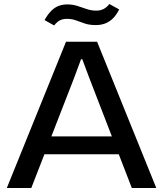

<svg xmlns="http://www.w3.org/2000/svg" viewBox="-20 -937 814 957"><path d="M14 0 309 -729H464L759 0H637L426 -546L390 -642H384L348 -545L136 0ZM191 -168 219 -257H555L582 -168ZM458 -812Q425 -812 402 -820Q379 -828 358.5 -835.5Q338 -843 314 -843Q292 -843 277.5 -835Q263 -827 250 -810L202 -837Q219 -867 236.5 -884Q254 -901 273.5 -908Q293 -915 315 -915Q342 -915 365.5 -907.5Q389 -900 412 -892Q435 -884 460 -884Q480 -884 496 -892Q512 -900 525 -917L574 -890Q559 -860 540.5 -843Q522 -826 501.5 -819Q481 -812 458 -812Z"/></svg>

Font: Mona Sans SemiExpanded Medium
Style: Regular
Weight: 500
Width: 6
Designer: Deni Anggara
Foundry: GitHub
Version: Version 2.000